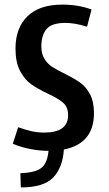

<svg xmlns="http://www.w3.org/2000/svg" viewBox="-20 -653 478 841"><path d="M259.8 2Q254.9 80.1 213.4 124Q171.9 168 71.3 168L69.3 105.5Q133.8 103.5 160.6 83Q187.5 62.5 192.4 7.8Q153.3 7.8 111.3 -0.5Q69.3 -8.8 36.1 -23.4L59.6 -95.7Q89.8 -85 116.7 -78.6Q143.6 -72.3 173.8 -72.3Q278.3 -72.3 278.3 -148.4Q278.3 -183.6 256.8 -202.6Q235.4 -221.7 188.5 -243.2Q143.6 -264.6 115.7 -284.7Q87.9 -304.7 67.9 -342.3Q47.9 -379.9 47.9 -440.4Q47.9 -530.3 100.1 -581.5Q152.3 -632.8 252.9 -632.8Q324.2 -632.8 380.9 -611.3L361.3 -536.1Q307.6 -552.7 266.6 -552.7Q206.1 -552.7 183.6 -525.4Q161.1 -498 161.1 -449.2Q161.1 -417 174.8 -395Q188.5 -373 209 -359.9Q229.5 -346.7 263.7 -330.1Q304.7 -309.6 330.6 -291.5Q356.4 -273.4 374 -240.7Q391.6 -208 391.6 -157.2Q391.6 -24.4 259.8 2Z"/></svg>

Font: Sudo
Style: Bold
Weight: 700
Monospace: yes
Designer: Jens Kutilek
Foundry: Jens Kutilek
Version: Version 0.040